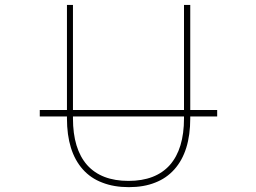

<svg xmlns="http://www.w3.org/2000/svg" viewBox="-20 -773 1040 780"><path d="M395.5 -31.2Q348.6 -48.8 316.4 -85Q252 -157.2 252 -292V-299.8H141.6V-326.2H252V-752.9H276.4V-326.2H727.5V-752.9H752.9V-326.2H862.3V-299.8H752.9V-292Q752.9 -157.2 688.5 -85Q656.2 -48.8 610.4 -31.2Q564.5 -12.7 503.4 -12.7Q442.4 -12.7 395.5 -31.2ZM276.4 -292Q276.4 -168 334 -102.5Q391.6 -38.1 502 -38.1Q612.3 -38.1 669.9 -102.5Q727.5 -168 727.5 -292V-299.8H276.4Z"/></svg>

Font: Mgen+ 1m thin
Style: Regular
Weight: 100
Designer: [Source Han Sans]
Ryoko NISHIZUKA  (kana & ideographs); Paul D. Hunt (Latin, Greek & Cyrillic); Wenlong ZHANG  (bopomofo
Version: Version 1.059.20150602